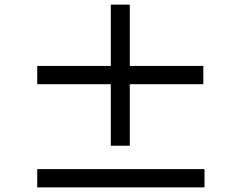

<svg xmlns="http://www.w3.org/2000/svg" viewBox="-20 -826 1040 830"><path d="M541 -462H859V-541H541V-806H459V-541H141V-462H459V-196H541ZM864 -16V-95H141V-16Z"/></svg>

Font: Bithumb Trading Sans Medium
Style: Regular
Weight: 500
Designer: Ham Hyungwon
Foundry: Bithumb
Version: Version 1.200;FEAKit 1.0